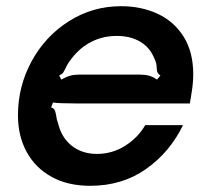

<svg xmlns="http://www.w3.org/2000/svg" viewBox="-20 -589 680 620"><path d="M38 -217Q38 -310 82 -391Q126 -472 202.5 -520.5Q279 -569 371 -569Q436 -569 489 -544.5Q542 -520 573 -470.5Q604 -421 604 -349Q604 -320 598 -285L593 -255H223Q171 -255 151 -258L145 -242Q153 -240 156 -234.5Q159 -229 161 -218Q163 -202 167 -193Q178 -145 211.5 -118.5Q245 -92 293 -92Q343 -92 384.5 -118.5Q426 -145 449 -185H571Q529 -98 452 -43.5Q375 11 271 11Q199 11 146.5 -18Q94 -47 66 -98.5Q38 -150 38 -217ZM178 -332Q194 -341 206.5 -344.5Q219 -348 234 -348H433Q449 -348 461.5 -344.5Q474 -341 487 -332L498 -345Q491 -350 489 -354.5Q487 -359 486.5 -363.5Q486 -368 486 -370Q486 -386 478 -401Q464 -436 432.5 -454.5Q401 -473 357 -473Q313 -473 276 -454.5Q239 -436 212 -401Q197 -382 191 -367Q187 -359 184 -354.5Q181 -350 171 -345Z"/></svg>

Font: Open Sauce Sans SemiBold Italic
Style: Regular
Weight: 600
Italic angle: -10°
Designer: Alfredo Marco Pradil
Foundry: Creative Sauce Fz LLC
Version: Version 1.477